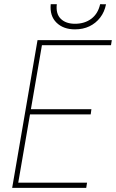

<svg xmlns="http://www.w3.org/2000/svg" viewBox="-20 -904 558 924"><path d="M398.9 -24.9 395 0H48.8L52.7 -24.9ZM186 -710.9 63.5 0H38.6L160.6 -710.9ZM419.9 -378.4 416.5 -353.5H110.4L114.3 -378.4ZM518.1 -710.9 514.2 -686.5H167.5L170.9 -710.9ZM461.9 -883.8 490.2 -883.3Q482.9 -846.2 461.9 -819.1Q440.9 -792 410.2 -777.3Q379.4 -762.7 340.8 -762.7Q284.7 -762.7 251.7 -795.2Q218.8 -827.6 224.1 -883.8H253.4Q248 -837.4 272.5 -813.5Q296.9 -789.6 340.8 -789.6Q387.2 -789.6 419.4 -813.7Q451.7 -837.9 461.9 -883.8Z"/></svg>

Font: Roboto Condensed Thin
Style: Italic
Weight: 250
Italic angle: -12°
Designer: Christian Robertson
Foundry: Google
Version: Version 3.008; 2023